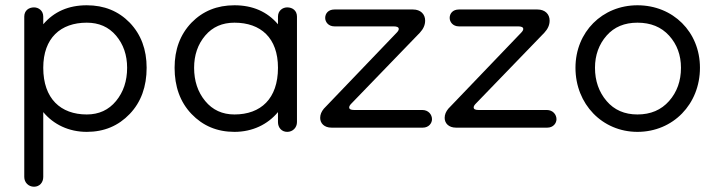

<svg xmlns="http://www.w3.org/2000/svg" viewBox="-20 -484 2722 728"><path d="M309 16C375 16 429 -7 472 -52C515 -97 536 -156 536 -227C536 -296 515 -353 472 -398C429 -442 375 -464 309 -464C240 -464 185 -440 144 -392V-421C144 -444 126 -456 109 -456C89 -456 72 -444 72 -421V187C72 208 88 224 109 224C130 224 144 208 144 187V-59C183 -12 241 16 309 16ZM309 -50C210 -50 144 -110 144 -227C144 -340 210 -398 309 -398C355 -398 392 -382 420 -349C448 -316 462 -275 462 -227C462 -177 448 -135 420 -101C392 -67 355 -50 309 -50Z M869 16C937 16 995 -12 1034 -59V-21C1034 0 1048 16 1069 16C1090 16 1106 0 1106 -21V-421C1106 -444 1089 -456 1069 -456C1052 -456 1034 -444 1034 -421V-392C993 -440 938 -464 869 -464C803 -464 749 -442 706 -398C663 -353 642 -296 642 -227C642 -156 663 -97 706 -52C749 -7 803 16 869 16ZM869 -50C823 -50 786 -67 758 -101C730 -135 716 -177 716 -227C716 -275 730 -316 758 -349C786 -382 823 -398 869 -398C969 -398 1034 -340 1034 -227C1034 -110 969 -50 869 -50Z M1583 0C1606 0 1618 -17 1618 -32C1618 -49 1605 -67 1581 -67H1322C1310 -67 1304 -70 1304 -77C1304 -81 1307 -86 1312 -91L1572 -360C1585 -374 1592 -389 1592 -406C1592 -430 1575 -448 1546 -448H1248C1225 -448 1213 -433 1213 -416C1213 -401 1225 -384 1248 -384H1472C1485 -384 1492 -381 1492 -374C1492 -370 1489 -365 1484 -360L1208 -72C1199 -61 1194 -50 1194 -37C1194 -17 1209 0 1237 0Z M2055 0C2078 0 2090 -17 2090 -32C2090 -49 2077 -67 2053 -67H1794C1782 -67 1776 -70 1776 -77C1776 -81 1779 -86 1784 -91L2044 -360C2057 -374 2064 -389 2064 -406C2064 -430 2047 -448 2018 -448H1720C1697 -448 1685 -433 1685 -416C1685 -401 1697 -384 1720 -384H1944C1957 -384 1964 -381 1964 -374C1964 -370 1961 -365 1956 -360L1680 -72C1671 -61 1666 -50 1666 -37C1666 -17 1681 0 1709 0Z M2397 16C2532 16 2634 -89 2634 -227C2634 -363 2532 -464 2397 -464C2264 -464 2162 -363 2162 -227C2162 -89 2264 16 2397 16ZM2397 -50C2348 -50 2309 -67 2280 -101C2251 -135 2236 -177 2236 -227C2236 -275 2251 -316 2280 -349C2309 -382 2348 -398 2397 -398C2447 -398 2487 -382 2517 -349C2547 -316 2562 -275 2562 -227C2562 -177 2547 -135 2517 -101C2487 -67 2447 -50 2397 -50Z"/></svg>

Font: Dongle Light
Style: Regular
Weight: 300
Designer: Yanghee Ryu
Foundry: Yanghee Ryu
Version: Version 2.000